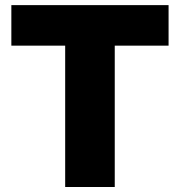

<svg xmlns="http://www.w3.org/2000/svg" viewBox="-20 -748 720 768"><path d="M25.4 -565.4V-727.5H654.3V-565.4H439V0H240.7V-565.4Z"/></svg>

Font: Inter 18pt Black
Style: Regular
Weight: 900
Designer: Rasmus Andersson
Foundry: rsms
Version: Version 4.001;git-66647c0bb